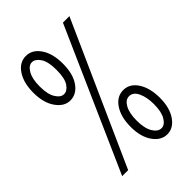

<svg xmlns="http://www.w3.org/2000/svg" viewBox="-197 -709 795 795"><g transform="rotate(-45 200.0 -312.0)"><path d="M112 -373Q77 -373 51.5 -409Q26 -445 26 -504Q26 -562 50 -598Q74 -634 112 -634Q149 -634 173.5 -598Q198 -562 198 -503Q198 -443 173.5 -408Q149 -373 112 -373ZM42 0 318 -623H356L77 0ZM112 -410Q131 -410 146 -432Q161 -454 161 -504Q161 -552 145.5 -575Q130 -598 111 -598Q92 -598 77.5 -573.5Q63 -549 63 -504Q63 -458 78 -434Q93 -410 112 -410ZM297 10Q261 10 236 -25.5Q211 -61 211 -119Q211 -177 235 -213Q259 -249 297 -249Q335 -249 358.5 -212.5Q382 -176 382 -119Q382 -61 357.5 -25.5Q333 10 297 10ZM298 -25Q317 -25 331.5 -49Q346 -73 346 -118Q346 -158 333 -186Q320 -214 296 -214Q275 -214 261 -189Q247 -164 247 -120Q247 -75 262 -50Q277 -25 298 -25Z"/></g></svg>

Font: Inconsolata Condensed Light
Style: Regular
Weight: 300
Width: 3
Monospace: yes
Designer: Raph Levien, Cyreal, Brenton Simpson
Foundry: Raph Levien, Cyreal, Google
Version: Version 3.001; ttfautohint (v1.8.2.53-6de2)